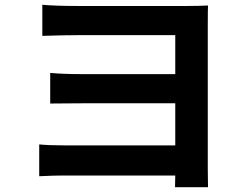

<svg xmlns="http://www.w3.org/2000/svg" viewBox="-20 -746 1040 803"><path d="M849 -642V-38Q849 -27 849.5 0Q850 27 850 37H712Q712 7 713 -12H246Q207 -12 144 -9V-142Q184 -138 247 -138H713V-314H323Q297 -314 249.5 -313.5Q202 -313 190 -313V-441Q245 -436 322 -436H713V-599H308Q250 -599 157 -596V-726Q212 -721 308 -721H763Q812 -721 850 -723Q849 -707 849 -642Z"/></svg>

Font: Noto Sans Korean Bold
Style: Bold
Weight: 700
Designer: Ryoko NISHIZUKA  (kana & ideographs); Paul D. Hunt (Latin, Greek & Cyrillic); Wenlong ZHANG  (bopomofo); Sandoll Communi
Foundry: Adobe Systems Incorporated
Version: Version 1.000;PS 1;hotconv 1.0.78;makeotf.lib2.5.61930